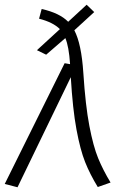

<svg xmlns="http://www.w3.org/2000/svg" viewBox="-25 -782 515 811"><path d="M442 -11 388 8Q355 -46 334.5 -97.5Q314 -149 298 -235Q282 -321 274 -456L49 9L-5 -5L248 -515L271 -511Q266 -586 251 -621L170 -551L131 -570L228 -659Q199 -688 140 -703L151 -744Q227 -727 263 -690L341 -762L373 -731L290 -655L289 -654Q319 -597 327 -474Q336 -336 352.5 -250Q369 -164 389.5 -114Q410 -64 442 -11Z"/></svg>

Font: Fira Sans Light
Style: Italic
Weight: 300
Italic angle: -8°
Designer: bBox Type GmbH & Carrois Corporate GbR & Edenspiekermann AG
Foundry: bBox Type GmbH & Carrois Corporate GbR & Edenspiekermann AG
Version: Version 4.301